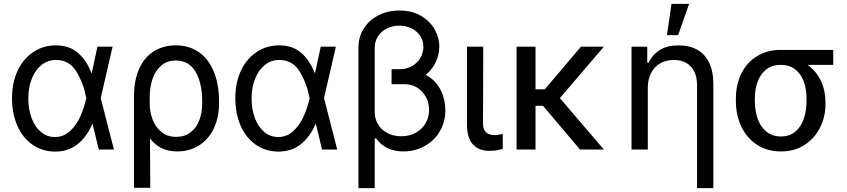

<svg xmlns="http://www.w3.org/2000/svg" viewBox="-20 -771 4365 990"><path d="M147 -25.4C180.5 -2 219.1 10.1 262.7 10.7C308.9 10.7 348 -2 379.9 -27.3C411.8 -52.7 437.2 -87.9 456.1 -132.8H484.4L499 -263.7L560.5 -530.3H482.4L424.8 -263.7C418.3 -234.4 408.7 -204.8 396 -174.8C383.3 -144.9 365.7 -119 343.3 -97.2C320.8 -75.4 293.9 -64.5 262.7 -64.5C236 -64.5 212.2 -73.1 191.4 -90.3C170.6 -107.6 154.5 -131.3 143.1 -161.6C131.7 -191.9 126 -225.9 126 -263.7C126 -302.1 132.2 -336.4 144.5 -366.7C156.9 -397 173.8 -420.4 195.3 -437C216.8 -453.6 241.2 -461.9 268.6 -461.9C314.8 -461.9 349.9 -441.9 374 -401.9C398.1 -361.8 415 -316.7 424.8 -266.6L489.3 0H567.4L499 -266.6L484.4 -392.6H452.1C434.6 -438.2 411 -473.6 381.3 -499C351.7 -524.4 313.8 -537.1 267.6 -537.1C224.6 -537.1 185.9 -525.6 151.4 -502.4C116.9 -479.3 90 -447.3 70.8 -406.2C51.6 -365.2 42 -318.4 42 -265.6C42 -212.2 51.1 -164.7 69.3 -123C87.6 -81.4 113.4 -48.8 147 -25.4Z M698.7 -418.9C680.2 -379.2 670.9 -330.4 670.9 -272.5V197.3H754.9L752 -273.4C752 -305.3 756.7 -335.3 766.1 -363.3C775.6 -391.3 790.4 -414.2 810.5 -432.1C830.7 -450 856.1 -459 886.7 -459C931.6 -459 965.5 -439.6 988.3 -400.9C1011.1 -362.1 1022.5 -311.2 1022.5 -248V-238.3C1022.5 -206.4 1017.6 -177.4 1007.8 -151.4C998 -125.3 983.1 -104.5 962.9 -88.9C942.7 -73.2 918 -65.4 888.7 -65.4C856.8 -65.4 830.6 -74.4 810.1 -92.3C789.6 -110.2 774.7 -132.2 765.6 -158.2C756.5 -184.2 752 -209.6 752 -234.4L698.2 -168.9C711.9 -129.9 726.9 -97.5 743.2 -71.8C759.4 -46.1 779.9 -26 804.7 -11.7C829.4 2.6 859 9.8 893.6 9.8C937.2 9.8 975.3 -0.8 1007.8 -22C1040.4 -43.1 1065.4 -72.4 1083 -109.9C1100.6 -147.3 1109.4 -190.1 1109.4 -238.3V-248C1109.4 -306 1100.6 -356.8 1083 -400.4C1065.4 -444 1039.9 -477.7 1006.3 -501.5C972.8 -525.2 932.9 -537.1 886.7 -537.1C845.1 -537.1 807.9 -527.3 775.4 -507.8C742.8 -488.3 717.3 -458.7 698.7 -418.9Z M1298.3 -25.4C1331.9 -2 1370.4 10.1 1414.1 10.7C1460.3 10.7 1499.3 -2 1531.2 -27.3C1563.2 -52.7 1588.5 -87.9 1607.4 -132.8H1635.7L1650.4 -263.7L1711.9 -530.3H1633.8L1576.2 -263.7C1569.7 -234.4 1560.1 -204.8 1547.4 -174.8C1534.7 -144.9 1517.1 -119 1494.6 -97.2C1472.2 -75.4 1445.3 -64.5 1414.1 -64.5C1387.4 -64.5 1363.6 -73.1 1342.8 -90.3C1321.9 -107.6 1305.8 -131.3 1294.4 -161.6C1283 -191.9 1277.3 -225.9 1277.3 -263.7C1277.3 -302.1 1283.5 -336.4 1295.9 -366.7C1308.3 -397 1325.2 -420.4 1346.7 -437C1368.2 -453.6 1392.6 -461.9 1419.9 -461.9C1466.1 -461.9 1501.3 -441.9 1525.4 -401.9C1549.5 -361.8 1566.4 -316.7 1576.2 -266.6L1640.6 0H1718.8L1650.4 -266.6L1635.7 -392.6H1603.5C1585.9 -438.2 1562.3 -473.6 1532.7 -499C1503.1 -524.4 1465.2 -537.1 1418.9 -537.1C1376 -537.1 1337.2 -525.6 1302.7 -502.4C1268.2 -479.3 1241.4 -447.3 1222.2 -406.2C1203 -365.2 1193.4 -318.4 1193.4 -265.6C1193.4 -212.2 1202.5 -164.7 1220.7 -123C1238.9 -81.4 1264.8 -48.8 1298.3 -25.4Z M2184.6 -379.9C2153.3 -399.4 2114.6 -409.2 2068.4 -409.2H1999V-336.9H2066.4C2091.1 -336.9 2113.1 -330.7 2132.3 -318.4C2151.5 -306 2166.3 -289.7 2176.8 -269.5C2187.2 -249.3 2192.4 -227.5 2192.4 -204.1C2192.4 -179.4 2186.5 -156.7 2174.8 -136.2C2163.1 -115.7 2146.3 -99.3 2124.5 -86.9C2102.7 -74.5 2077.5 -68.4 2048.8 -68.4C2021.5 -68.4 1997.4 -74.1 1976.6 -85.4C1955.7 -96.8 1939.8 -112 1928.7 -130.9C1917.6 -149.7 1912.1 -170.6 1912.1 -193.4V-55.7L1918 -58.6C1936.2 -33.9 1957.2 -16.3 1981 -5.9C2004.7 4.6 2030.9 9.8 2059.6 9.8C2100.6 9.8 2137.7 0.3 2170.9 -18.6C2204.1 -37.4 2230 -63 2248.5 -95.2C2267.1 -127.4 2276.4 -163.4 2276.4 -203.1C2276.4 -238.3 2268.9 -271.6 2253.9 -303.2C2238.9 -334.8 2215.8 -360.4 2184.6 -379.9ZM2148.9 -690.4C2118 -708 2081.4 -716.8 2039.1 -716.8C1999.3 -716.8 1963.4 -708.5 1931.2 -691.9C1898.9 -675.3 1873.7 -652.5 1855.5 -623.5C1837.2 -594.6 1828.1 -561.5 1828.1 -524.4V199.2H1912.1V-524.4C1912.1 -546.5 1917.8 -566.4 1929.2 -584C1940.6 -601.6 1956.1 -615.1 1975.6 -624.5C1995.1 -634 2016.3 -638.7 2039.1 -638.7C2061.8 -638.7 2082.8 -634 2102.1 -624.5C2121.3 -615.1 2136.2 -602.1 2147 -585.4C2157.7 -568.8 2163.1 -550.1 2163.1 -529.3C2163.1 -509.8 2158 -491 2147.9 -473.1C2137.9 -455.2 2123.4 -440.9 2104.5 -430.2C2085.6 -419.4 2063.5 -414.1 2038.1 -414.1H1999V-342.8H2040C2084.3 -342.8 2121.9 -352.1 2152.8 -370.6C2183.8 -389.2 2206.9 -412.8 2222.2 -441.4C2237.5 -470.1 2245.1 -499.7 2245.1 -530.3C2245.1 -562.2 2236.8 -592.4 2220.2 -621.1C2203.6 -649.7 2179.9 -672.9 2148.9 -690.4Z M2471.7 -530.3H2387.7V-131.8C2387.7 -83.7 2397.9 -48.5 2418.5 -26.4C2439 -4.2 2466.8 6.8 2502 6.8C2516.9 6.8 2529.8 5.9 2540.5 3.9C2551.3 2 2561.8 -0.3 2572.3 -2.9V-81.1C2571.6 -81.1 2569.3 -80.4 2565.4 -79.1C2551.1 -75.8 2540 -74.2 2532.2 -74.2C2521.2 -74.2 2511.1 -75.8 2502 -79.1C2492.8 -82.4 2485.4 -88.4 2479.5 -97.2C2473.6 -106 2470.7 -117.8 2470.7 -132.8Z M2741.2 0V-530.3H2643.6V0ZM2833 -225.6 3093.8 -530.3H2975.6L2789.1 -310.5H2694.3L2710 -225.6ZM2776.4 -229.5 2970.7 0H3093.8L2838.9 -297.9Z M3320.3 0V-318.4C3320.3 -348.3 3326.2 -374.2 3337.9 -396C3349.6 -417.8 3365.6 -434.2 3385.7 -445.3C3405.9 -456.4 3428.7 -461.9 3454.1 -461.9C3479.5 -461.9 3501.1 -456.7 3519 -446.3C3536.9 -435.9 3550.6 -420.9 3560.1 -401.4C3569.5 -381.8 3574.2 -358.4 3574.2 -331.1V199.2H3658.2V-336.9C3658.2 -381.2 3650.9 -418.3 3636.2 -448.2C3621.6 -478.2 3600.9 -500.5 3574.2 -515.1C3547.5 -529.8 3516 -537.1 3479.5 -537.1C3440.4 -537.1 3408.2 -529.3 3382.8 -513.7C3357.4 -498 3337.9 -475.9 3324.2 -447.3H3317.4V-530.3H3236.3V0ZM3442.4 -751 3418.9 -589.8H3476.6L3533.2 -751Z M3802.2 -391.1C3783.7 -353 3774.4 -310.2 3774.4 -262.7V-251C3774.4 -201.5 3783.9 -157.1 3802.7 -117.7C3821.6 -78.3 3848.6 -47.2 3883.8 -24.4C3918.9 -1.6 3960 9.8 4006.8 9.8C4053.7 9.8 4094.4 -1.5 4128.9 -23.9C4163.4 -46.4 4189.9 -76.2 4208.5 -113.3C4227.1 -150.4 4236.3 -190.1 4236.3 -232.4V-242.2C4236.3 -276.7 4231 -308.3 4220.2 -336.9C4209.5 -365.6 4193.8 -390.5 4173.3 -411.6C4152.8 -432.8 4128.6 -448.9 4100.6 -460C4094.1 -463.2 4087.6 -466.6 4081.1 -470.2C4074.5 -473.8 4068.5 -477.4 4063 -481C4057.5 -484.5 4052.4 -488 4047.9 -491.2C4039.4 -498.4 4031.9 -503.7 4025.4 -507.3C4018.9 -510.9 4012 -513 4004.9 -513.7C3958.7 -513.7 3918 -502.8 3882.8 -481C3847.7 -459.1 3820.8 -429.2 3802.2 -391.1ZM3886.7 -158.7C3877 -186.4 3872.1 -217.1 3872.1 -251V-262.7C3872.1 -295.2 3877 -324.5 3886.7 -350.6C3896.5 -376.6 3911.3 -397.5 3931.2 -413.1C3951 -428.7 3975.6 -436.5 4004.9 -436.5C4035.5 -436.5 4060.7 -428.7 4080.6 -413.1C4100.4 -397.5 4115.1 -376.6 4124.5 -350.6C4134 -324.5 4138.7 -295.2 4138.7 -262.7V-251C4138.7 -217.1 4134 -186.4 4124.5 -158.7C4115.1 -131 4100.6 -108.9 4081.1 -92.3C4061.5 -75.7 4036.8 -67.4 4006.8 -67.4C3976.9 -67.4 3951.8 -75.7 3931.6 -92.3C3911.5 -108.9 3896.5 -131 3886.7 -158.7ZM4276.4 -436.5V-513.7H4004.9V-436.5Z"/></svg>

Font: Pretendard Variable
Style: Regular
Weight: 400
Designer: Base glyphs from Inter by Rasmus Andersson; Hangeul glyphs from Noto Sans CJK(Source Han Sans) by Jang Soo-young and Kan
Foundry: Kil Hyung-jin
Version: Version 1.309;Glyphs 3.2 (3225)